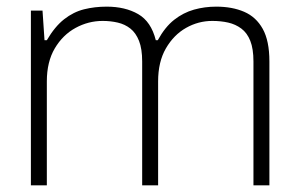

<svg xmlns="http://www.w3.org/2000/svg" viewBox="-20 -558 898 578"><path d="M73 0V-526H108L114 -437H121Q145 -478 173 -500Q201 -522 233 -530Q265 -538 301 -538Q357 -538 396 -515.5Q435 -493 449 -437H455Q477 -477 504.5 -498.5Q532 -520 564 -529Q596 -538 631 -538Q679 -538 715 -522.5Q751 -507 771 -471Q791 -435 791 -373V0H743V-373Q743 -411 733.5 -435Q724 -459 706.5 -472Q689 -485 667 -490Q645 -495 619 -495Q577 -495 540 -474Q503 -453 479.5 -412.5Q456 -372 456 -313V0H408V-373Q408 -411 398.5 -435Q389 -459 372.5 -472Q356 -485 334.5 -490Q313 -495 289 -495Q246 -495 207.5 -474Q169 -453 145 -412.5Q121 -372 121 -313V0Z"/></svg>

Font: Archivo SemiBold Thin
Style: Regular
Weight: 250
Version: Version 2.001